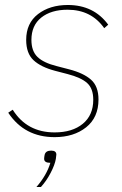

<svg xmlns="http://www.w3.org/2000/svg" viewBox="-20 -538 488 770"><path d="M185 66Q206 66 206 82Q206 87 204 99Q200 123 183 155.5Q166 188 144 212H126Q167 165 182 115Q157 115 157 99Q157 93 159 83Q163 66 185 66ZM199 12Q78 12 13 -86L31 -98Q88 -7 199 -7Q270 -7 312 -41.5Q354 -76 354 -138Q354 -183 329.5 -205Q305 -227 251 -241L201 -254Q144 -269 114.5 -296.5Q85 -324 85 -378Q85 -445 132.5 -481.5Q180 -518 252 -518Q356 -518 414 -439L398 -425Q346 -499 251 -499Q185 -499 145.5 -467.5Q106 -436 106 -378Q106 -333 130.5 -309.5Q155 -286 207 -273L257 -260Q315 -245 345 -218.5Q375 -192 375 -139Q375 -67 325.5 -27.5Q276 12 199 12Z"/></svg>

Font: IBM Plex Sans Thin
Style: Italic
Weight: 100
Italic angle: -11.31°
Designer: Mike Abbink, Paul van der Laan, Pieter van Rosmalen
Foundry: Bold Monday
Version: Version 3.0